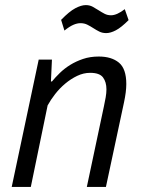

<svg xmlns="http://www.w3.org/2000/svg" viewBox="-20 -734 562 754"><path d="M321 0 388 -316Q392 -334 395 -351.5Q398 -369 398 -383Q398 -412 384.5 -430Q371 -448 334 -448Q308 -448 283 -436Q258 -424 236 -405.5Q214 -387 196.5 -364.5Q179 -342 167 -320L101 0H26L132 -500H184L180 -414H184Q197 -430 215 -447.5Q233 -465 255.5 -479Q278 -493 306 -502.5Q334 -512 368 -512Q418 -512 447 -488Q476 -464 476 -404Q476 -374 467 -332L396 0ZM220 -656Q252 -689 275.5 -701.5Q299 -714 317 -714Q332 -714 344 -707.5Q356 -701 367.5 -693.5Q379 -686 390.5 -680Q402 -674 416 -674Q439 -674 470 -698L485 -655Q456 -626 435 -615Q414 -604 397 -604Q382 -604 370 -610Q358 -616 346.5 -623.5Q335 -631 323 -637Q311 -643 296 -643Q283 -643 268 -636.5Q253 -630 233 -614Z"/></svg>

Font: PT Sans
Style: Italic
Weight: 400
Italic angle: -12°
Designer: A.Korolkova, O.Umpeleva, V.Yefimov
Foundry: ParaType Ltd
Version: Version 2.003W OFL